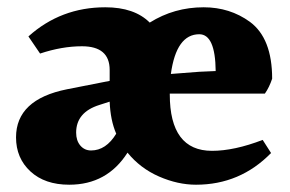

<svg xmlns="http://www.w3.org/2000/svg" viewBox="-20 -539 796 527"><path d="M527 -445Q464 -445 449 -336L527 -342L572 -344Q571 -445 527 -445ZM189 -175Q189 -153 200.5 -139.5Q212 -126 230 -126Q271 -126 299 -172Q283 -209 281 -260L253 -251Q189 -231 189 -175ZM446 -282V-280Q446 -125 562 -125Q623 -125 701 -155L724 -119Q639 -32 518 -32Q468 -32 416.5 -54.5Q365 -77 330 -120Q274 -32 170 -32Q103 -32 63.5 -68.5Q24 -105 24 -162Q24 -266 164 -294L281 -317V-347Q281 -412 205 -412Q150 -412 90 -392L58 -439Q147 -519 269 -519Q349 -519 391 -477Q458 -519 539 -519Q611 -519 666 -479Q727 -434 727 -323Q719 -299 707 -282Z"/></svg>

Font: Halant
Style: Bold
Weight: 700
Designer: Hitesh Malaviya (Devanagari), Satya Rajpurohit (Latin)
Foundry: Indian Type Foundry
Version: Version 1.101;PS 1.0;hotconv 1.0.78;makeotf.lib2.5.61930; tt